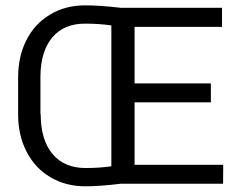

<svg xmlns="http://www.w3.org/2000/svg" viewBox="-20 -667 898 698"><path d="M127 -252H127.9Q127.9 -158.7 170.7 -107.4Q213.4 -56.2 291 -56.2Q342.3 -56.2 384.8 -62.5V-574.7Q338.4 -581.1 289.1 -581.1Q212.4 -581.1 170.2 -531Q127.9 -481 127 -389.6ZM290.5 10.3Q219.2 10.3 163.6 -22.5Q107.9 -55.2 76.9 -115Q45.9 -174.8 45.9 -250V-385.7Q45.9 -461.9 76.2 -521.5Q106.4 -581.1 162.6 -614.3Q217.3 -647.5 289.6 -647.5Q343.8 -647.5 418.9 -638.7H787.1V-569.3H469.2V-363.8H746.6V-294.9H469.2V-67.9H791.5L791 1H418.5Q342.3 10.3 290.5 10.3Z"/></svg>

Font: Yantramanav
Style: Regular
Weight: 400
Version: Version 1.001;PS 1.0;hotconv 1.0.72;makeotf.lib2.5.5900; ttf